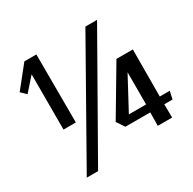

<svg xmlns="http://www.w3.org/2000/svg" viewBox="-150 -786 988 984"><g transform="rotate(-30 343.5 -294.0)"><path d="M112 -229V-556L43 -478L13 -507L113 -632H184L185 -229ZM92 44 473 -630H542L159 44ZM540 -4 541 -83H394L363 -129L528 -407H625L624 -129H683L673 -83H624L625 -4ZM441 -129H543V-319Z"/></g></svg>

Font: Smooch Sans SemiBold
Style: Bold
Weight: 600
Designer: Robert E. Leuschke
Foundry: Robert E. Leuschke
Version: Version 1.010; ttfautohint (v1.8.3)